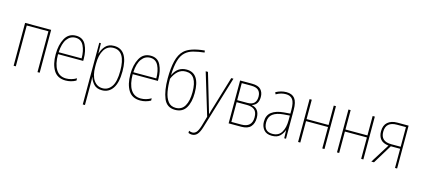

<svg xmlns="http://www.w3.org/2000/svg" viewBox="-72 -1403 5024 2285"><g transform="rotate(15 2440.5 -260.5)"><path d="M77 -528V0H104V-503H371V0H398V-528Z M525 -262Q525 -140 571 -65Q617 10 718 10Q786 10 845 -23V-51Q783 -15 718 -15Q636 -15 594 -81Q552 -147 552 -270H862V-296Q862 -393 826 -465.5Q790 -538 704 -538Q613 -538 569 -458.5Q525 -379 525 -262ZM836 -294H553Q559 -403 599.5 -458Q640 -513 704 -513Q773 -513 804.5 -450Q836 -387 836 -294Z M1319 -270Q1319 -135 1277 -75Q1235 -15 1167 -15Q1100 -15 1059 -73Q1018 -131 1018 -241V-279Q1018 -384 1057.5 -448.5Q1097 -513 1172 -513Q1319 -513 1319 -270ZM1016 -403H1014L1011 -528H991V232H1018V-11Q1018 -39 1017.5 -64.5Q1017 -90 1016 -112H1018Q1031 -65 1066 -27.5Q1101 10 1167 10Q1250 10 1298 -60Q1346 -130 1346 -270Q1346 -538 1173 -538Q1104 -538 1067 -496.5Q1030 -455 1016 -403Z M1445 -262Q1445 -140 1491 -65Q1537 10 1638 10Q1706 10 1765 -23V-51Q1703 -15 1638 -15Q1556 -15 1514 -81Q1472 -147 1472 -270H1782V-296Q1782 -393 1746 -465.5Q1710 -538 1624 -538Q1533 -538 1489 -458.5Q1445 -379 1445 -262ZM1756 -294H1473Q1479 -403 1519.5 -458Q1560 -513 1624 -513Q1693 -513 1724.5 -450Q1756 -387 1756 -294Z M2067 10Q2158 10 2200.5 -59.5Q2243 -129 2243 -245Q2243 -489 2079 -489Q1969 -489 1918 -381H1915Q1919 -486 1939 -556.5Q1959 -627 2001 -665Q2039 -700 2096.5 -715.5Q2154 -731 2232 -740L2228 -764Q2050 -747 1981 -681Q1930 -633 1908.5 -544.5Q1887 -456 1887 -330Q1887 -179 1926 -84.5Q1965 10 2067 10ZM1915 -332Q1940 -392 1979.5 -428Q2019 -464 2077 -464Q2215 -464 2215 -247Q2215 -140 2179 -77.5Q2143 -15 2068 -15Q2007 -15 1973.5 -59Q1940 -103 1927 -175Q1914 -247 1915 -332Z M2459 -10 2424 112Q2405 173 2384 195Q2363 217 2336 217Q2316 217 2294 207V234Q2316 243 2337 243Q2376 243 2402 214.5Q2428 186 2448 120L2644 -528H2617L2505 -155Q2485 -93 2474 -48H2472Q2467 -64 2460.5 -86Q2454 -108 2440 -156L2330 -528H2302Z M2873 -528H2726V0H2882Q2961 0 2997 -40Q3033 -80 3033 -148Q3033 -262 2939 -280V-283Q3015 -307 3015 -402Q3015 -458 2982.5 -493Q2950 -528 2873 -528ZM2879 -293H2753V-503H2868Q2933 -503 2960.5 -475.5Q2988 -448 2988 -399Q2988 -293 2879 -293ZM2875 -25H2753V-268H2880Q2942 -268 2974 -240Q3006 -212 3006 -149Q3006 -25 2875 -25Z M3406 -220Q3406 -129 3371.5 -71.5Q3337 -14 3260 -14Q3154 -14 3154 -129Q3154 -197 3199.5 -231Q3245 -265 3329 -272L3406 -278ZM3166 -502 3176 -478Q3209 -497 3238.5 -504.5Q3268 -512 3296 -512Q3352 -512 3379 -475.5Q3406 -439 3406 -349V-302L3328 -296Q3232 -288 3179 -248Q3126 -208 3126 -129Q3126 -71 3159 -30.5Q3192 10 3259 10Q3325 10 3358 -23Q3391 -56 3406 -98H3408L3411 0H3433V-354Q3433 -452 3399.5 -494.5Q3366 -537 3296 -537Q3231 -537 3166 -502Z M3582 -528V0H3609V-264H3880V0H3907V-528H3880V-289H3609V-528Z M4061 -528V0H4088V-264H4359V0H4386V-528H4359V-289H4088V-528Z M4666 -503H4776V-261H4660Q4529 -261 4529 -380Q4529 -503 4666 -503ZM4661 -236H4776V0H4802V-528H4662Q4589 -528 4545.5 -490.5Q4502 -453 4502 -379Q4502 -318 4533 -281Q4564 -244 4632 -237L4484 0H4517Z"/></g></svg>

Font: Noto Sans Display SemiCondensed Thin
Style: Regular
Weight: 250
Width: 4
Designer: Monotype Design team
Foundry: Monotype Imaging Inc.
Version: 1.000